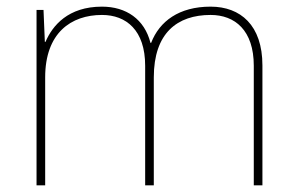

<svg xmlns="http://www.w3.org/2000/svg" viewBox="-20 -651 892 578"><path d="M614 -631C519 -631 460 -587 435 -522H433C415 -593 360 -631 287 -631C185 -631 138 -574 117 -525H115L111 -621H90V-93H116V-418C116 -552 194 -606 287 -606C360 -606 417 -560 417 -453V-93H443V-418C443 -552 514 -606 614 -606C687 -606 744 -560 744 -453V-93H770V-454C770 -575 704 -631 614 -631Z"/></svg>

Font: Noto Sans Kannada UI Thin
Style: Regular
Weight: 100
Designer: Jelle Bosma - Monotype Design Team
Foundry: Monotype Imaging Inc.
Version: Version 2.005